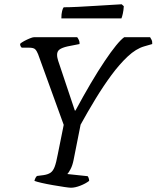

<svg xmlns="http://www.w3.org/2000/svg" viewBox="-20 -878 732 898"><path d="M312 0Q304 0 280.5 -3.5Q257 -7 228 -12Q199 -17 175 -22.5Q151 -28 141 -32Q145 -48 153 -55L184 -59Q204 -62 216 -70Q228 -78 235.5 -97.5Q243 -117 250 -155L278 -294L158 -625Q152 -640 144.5 -647.5Q137 -655 116 -655H82Q79 -657 76.5 -661.5Q74 -666 74 -673Q80 -679 93 -686Q106 -693 119.5 -698.5Q133 -704 139 -704H341Q345 -699 349 -690.5Q353 -682 352 -672L296 -661Q270 -655 258.5 -646.5Q247 -638 247 -622Q247 -614 248.5 -607.5Q250 -601 252 -594L330 -361H333Q409 -502 469.5 -592Q530 -682 561 -704H682Q684 -701 688.5 -692.5Q693 -684 692 -672L654 -661Q616 -650 577.5 -614Q539 -578 501 -526.5Q463 -475 426.5 -415Q390 -355 357 -295L324 -129Q319 -104 310 -87Q301 -70 295 -64L390 -54Q392 -52 394.5 -45.5Q397 -39 397 -32Q380 -19 355.5 -9.5Q331 0 312 0ZM267 -792Q267 -813 270.5 -826.5Q274 -840 278 -844Q306 -844 345 -846Q384 -848 424.5 -850.5Q465 -853 498.5 -855Q532 -857 549 -858L559 -849Q558 -830 554.5 -814.5Q551 -799 548 -792Z"/></svg>

Font: Texturina 72pt 72pt Regular
Style: Italic
Weight: 400
Italic angle: -11°
Designer: Guillermo Torres Carreño
Foundry: Omnibus-Type
Version: Version 1.002; ttfautohint (v1.8.3)